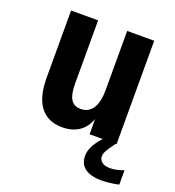

<svg xmlns="http://www.w3.org/2000/svg" viewBox="-135 -653 871 955"><g transform="rotate(20 301.0 -175.5)"><path d="M527.3 124C486.8 124 469.7 104 469.7 81.1C469.7 71.8 472.7 63.5 479 51.8C484.4 42 491.2 30.3 513.7 0H518.1V-546.9H375V-232.9C375 -150.9 346.2 -103 289.6 -103C241.7 -103 221.2 -137.2 221.2 -212.9V-546.9H78.1V-190.9C78.1 -55.7 132.8 14.2 234.4 14.2C306.6 14.2 355 -21.5 375 -81.1V0H444.8C408.2 39.6 390.6 73.7 390.6 109.4C390.6 165 432.6 195.8 508.3 195.8C533.2 195.8 564.5 192.4 599.6 185.1V108.9C573.7 119.1 547.4 124 527.3 124Z"/></g></svg>

Font: Hack
Style: Bold
Weight: 700
Monospace: yes
Designer: Christopher Simpkins
Foundry: Christopher Simpkins
Version: Version 2.010